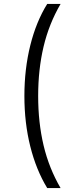

<svg xmlns="http://www.w3.org/2000/svg" viewBox="-20 -762 369 976"><path d="M220 -742H288Q229 -641 201.5 -525Q174 -409 174 -274Q174 -139 201.5 -23Q229 93 288 194H220Q164 102 134 -17.5Q104 -137 104 -274Q104 -411 134 -531.5Q164 -652 220 -742Z"/></svg>

Font: APTA Sans Regular
Style: Regular
Weight: 400
Version: Version 7.200